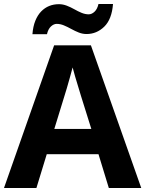

<svg xmlns="http://www.w3.org/2000/svg" viewBox="-20 -945 730 965"><path d="M527 0 475 -170H215L163 0H0L252 -717H437L690 0ZM387 -463Q382 -480 374 -506Q366 -532 358 -559Q350 -586 345 -606Q340 -586 331.5 -556.5Q323 -527 315.5 -500.5Q308 -474 304 -463L253 -297H439ZM143 -773Q146 -812 157.5 -840.5Q169 -869 187 -887.5Q205 -906 227.5 -915Q250 -924 276 -924Q296 -924 315.5 -916.5Q335 -909 353.5 -898.5Q372 -888 390 -880.5Q408 -873 426 -873Q441 -873 455 -886Q469 -899 475 -925H548Q542 -848 504 -811Q466 -774 415 -774Q395 -774 376 -781.5Q357 -789 338 -799.5Q319 -810 301 -817.5Q283 -825 265 -825Q250 -825 236 -812Q222 -799 216 -773Z"/></svg>

Font: Noto Sans Kannada
Style: Regular
Weight: 400
Designer: Jelle Bosma - Monotype Design Team
Foundry: Monotype Imaging Inc.
Version: Version 2.003